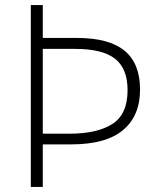

<svg xmlns="http://www.w3.org/2000/svg" viewBox="-20 -734 624 754"><path d="M530 -382Q530 -279 463 -223Q396 -167 260 -167H148V0H101V-714H148V-585H282Q408 -585 469 -535Q530 -485 530 -382ZM254 -209Q361 -209 421 -247Q481 -285 481 -380Q481 -465 431.5 -503.5Q382 -542 275 -542H148V-209Z"/></svg>

Font: Noto Sans Thaana ExtraLight
Style: Regular
Weight: 200
Designer: David Williams
Foundry: Google Inc.
Version: Version 3.001; ttfautohint (v1.8.4.7-5d5b)